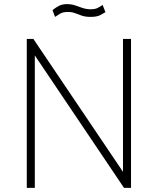

<svg xmlns="http://www.w3.org/2000/svg" viewBox="-20 -912 766 932"><path d="M577 -723H616V0H582L149 -643V0H110V-723H142L577 -78ZM492 -853Q481.5 -846.5 465.5 -838.2Q449.5 -830 420 -830Q394.5 -830 377.2 -836Q360 -842 344.5 -848Q329 -854 309 -854Q285 -854 271.8 -845.5Q258.5 -837 247 -830L235 -863Q250 -875 266 -883.5Q282 -892 305 -892Q326.5 -892 344.8 -885.8Q363 -879.5 381.2 -873.2Q399.5 -867 421 -867Q440 -867 452 -872.5Q464 -878 478 -888Z"/></svg>

Font: Public Sans Thin
Style: Regular
Weight: 100
Designer: The Public Sans project authors (U.S. Web Design System). Libre Franklin designed by Pablo Impallari and Rodrigo Fuenzal
Version: Version 1.008